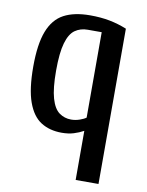

<svg xmlns="http://www.w3.org/2000/svg" viewBox="-81 -569 635 828"><g transform="rotate(10 236.5 -155.0)"><path d="M308 200V-15Q288 -4 265 3Q242 10 213 10Q160 10 122 -14Q84 -38 63.5 -95Q43 -152 43 -250Q43 -348 65 -405Q87 -462 132 -486Q177 -510 247 -510Q294 -510 332.5 -502.5Q371 -495 408 -480V200ZM243 -53Q262 -53 280.5 -59.5Q299 -66 308 -73V-447H247Q215 -447 191.5 -430.5Q168 -414 155.5 -371Q143 -328 143 -250Q143 -172 155.5 -129Q168 -86 191 -69.5Q214 -53 243 -53Z"/></g></svg>

Font: Cuprum Medium
Style: Regular
Weight: 500
Designer: Jovanny Lemonad
Foundry: Jovanny Lemonad
Version: Version 3.000